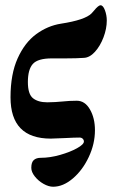

<svg xmlns="http://www.w3.org/2000/svg" viewBox="-20 -520 441 730"><path d="M99 118Q99 97 108.5 88.5Q118 80 135 80Q170 80 208.5 69Q247 58 273 43.5Q299 29 299 18Q299 12 294.5 7.5Q290 3 282 3Q264 3 226 5Q188 7 173 7Q20 7 20 -150Q20 -238 47 -298Q74 -358 117.5 -390Q161 -422 212 -430Q303 -444 328 -469Q334 -475 339.5 -482Q345 -489 351.5 -494.5Q358 -500 362 -500Q372 -500 379 -481Q386 -462 386 -442Q386 -411 373.5 -378Q361 -345 341 -323Q321 -301 299 -300Q272 -298 229 -298H177Q124 -298 105 -277Q86 -256 86 -208Q86 -162 105.5 -146.5Q125 -131 160 -131Q173 -131 190 -132Q207 -133 216 -134Q244 -137 272 -137Q303 -137 322 -104Q341 -71 341 -25Q341 27 317.5 77Q294 127 257 158.5Q220 190 182 190Q165 190 145.5 179Q126 168 112.5 151Q99 134 99 118Z"/></svg>

Font: EB Garamond ExtraBold
Style: Regular
Weight: 800
Designer: Georg Duffner and Octavio Pardo
Foundry: Georg Duffner
Version: Version 1.000